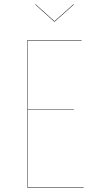

<svg xmlns="http://www.w3.org/2000/svg" viewBox="-20 -865 446 885"><path d="M318.8 -845.2 320.8 -844.2 231.9 -765.1H230L142.1 -844.2L144 -845.2L231 -767.1ZM356 -680.2V-678.2H107.9V-361.8H320.8V-359.9H107.9V-2H365.2V0H106V-680.2Z"/></svg>

Font: Fira Sans Compressed Two
Style: Regular
Weight: 100
Width: 1
Designer: Carrois Corporate & Edenspiekermann AG
Foundry: Carrois Corporate GbR & Edenspiekermann AG
Version: Version 4.203;PS 004.203;hotconv 1.0.88;makeotf.lib2.5.64775